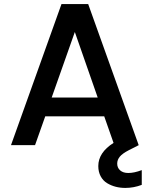

<svg xmlns="http://www.w3.org/2000/svg" viewBox="-20 -716 737 947"><path d="M283.2 -695.8H415L664.1 0L615.2 24.9Q584 41 571 56.6Q558.1 72.3 558.1 90.8Q558.1 111.8 572.8 124.5Q587.4 137.2 612.8 137.2Q642.1 137.2 679.2 123V195.8Q639.6 210.9 598.1 210.9Q573.2 210.9 550.5 205.1Q527.8 199.2 508.1 187.3Q488.3 175.3 476.6 153.6Q464.8 131.8 464.8 103Q464.8 36.6 540 -11.2L494.1 -142.1H203.1L152.8 0H34.2ZM461.9 -234.9 349.1 -558.1 234.9 -234.9Z"/></svg>

Font: SVN-Poppins Medium
Style: Regular
Weight: 500
Designer: Ninad Kale (Devanagari), Jonny Pinhorn (Latin)
Foundry: Indian Type Foundry
Version: Version 3.002 2017